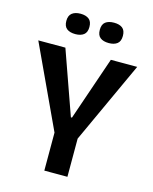

<svg xmlns="http://www.w3.org/2000/svg" viewBox="-126 -937 811 1020"><g transform="rotate(15 280.0 -427.5)"><path d="M218 0V-209L8 -660H157L281 -310H287L407 -660H552L345 -210V0ZM373 -743Q343 -743 326 -756Q309 -769 309 -799Q309 -829 326 -842Q343 -855 373 -855Q403 -855 419.5 -842Q436 -829 436 -799Q436 -769 419 -756Q402 -743 373 -743ZM189 -743Q159 -743 142 -756Q125 -769 125 -799Q125 -828 142 -841.5Q159 -855 189 -855Q218 -855 235 -842Q252 -829 252 -799Q252 -769 235 -756Q218 -743 189 -743Z"/></g></svg>

Font: Bricolage Grotesque SemiCondensed SemiBold
Style: Regular
Weight: 600
Width: 4
Designer: Mathieu Triay
Foundry: Atelier Triay
Version: Version 1.001;gftools[0.9.33.dev8+g029e19f]